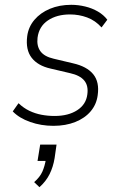

<svg xmlns="http://www.w3.org/2000/svg" viewBox="-20 -515 506 798"><path d="M202 8Q151 8 105.5 -8Q60 -24 33 -52L57 -86Q78 -66 102 -54.5Q126 -43 152.5 -38Q179 -33 207 -33Q264 -33 301 -57Q338 -81 343 -123Q348 -159 330 -180.5Q312 -202 271 -211L190 -230Q137 -242 111.5 -275Q86 -308 93 -364Q98 -403 123 -432.5Q148 -462 187.5 -478.5Q227 -495 276 -495Q305 -495 334 -488Q363 -481 387 -467Q411 -453 426 -433L402 -401Q376 -430 342 -442.5Q308 -455 271 -455Q216 -455 179 -430Q142 -405 136 -358Q132 -324 148 -302Q164 -280 203 -271L283 -252Q341 -239 367.5 -206.5Q394 -174 386 -119Q381 -81 357 -52.5Q333 -24 293 -8Q253 8 202 8ZM144 263 122 242Q146 221 156 198.5Q166 176 171 146L178 154H136L147 86H215L207 142Q201 179 186 209Q171 239 144 263Z"/></svg>

Font: Nunito Sans 10pt SemiCondensed ExtraLight
Style: Italic
Weight: 250
Width: 4
Italic angle: -9°
Designer: Vernon Adams
Foundry: Vernon Adams
Version: Version 3.101;gftools[0.9.27]